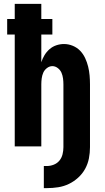

<svg xmlns="http://www.w3.org/2000/svg" viewBox="-20 -755 540 990"><path d="M206 215V101H222Q240 101 257.5 94Q275 87 286.5 73Q298 59 302.5 40.5Q307 22 307 4V-320Q307 -335 305 -350.5Q303 -366 297 -380Q291 -394 278 -404Q265 -414 250 -414Q235 -414 222 -404Q209 -394 203 -380Q197 -366 195 -350.5Q193 -335 193 -320V0H56V-577H17V-657H56V-735H193V-657H250V-577H193V-434Q199 -453 209.5 -470.5Q220 -488 235.5 -501.5Q251 -515 270.5 -521.5Q290 -528 310 -528Q333 -528 355 -519Q377 -510 393 -493.5Q409 -477 419 -455.5Q429 -434 434.5 -411.5Q440 -389 442 -366Q444 -343 444 -320V4Q444 33 438.5 61.5Q433 90 419 115.5Q405 141 383 161Q361 181 335 193.5Q309 206 280 210.5Q251 215 222 215Z"/></svg>

Font: Iosevka Heavy
Style: Regular
Weight: 900
Monospace: yes
Designer: Belleve Invis
Foundry: Belleve Invis
Version: Version 32.5.0; ttfautohint (v1.8.4)